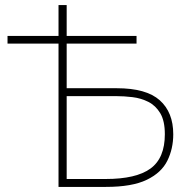

<svg xmlns="http://www.w3.org/2000/svg" viewBox="-20 -733 748 753"><path d="M209.5 0V-562H9.5V-592H209.5V-713H241.5V-592H515.5V-562H241.5V-387H438Q553.5 -387 606.5 -339.8Q659.5 -292.5 659.5 -206.5Q659.5 -149.5 636.2 -102.5Q613 -55.5 555.5 -27.8Q498 0 395.5 0ZM241.5 -31H394.5Q514 -31 570.2 -72Q626.5 -113 626.5 -206.5Q626.5 -259 608.5 -289Q590.5 -319 561.8 -333.5Q533 -348 499.8 -352Q466.5 -356 436 -356H241.5Z"/></svg>

Font: Heraclito Thin
Style: Regular
Weight: 100
Designer: Kostas Bartsokas (font) & Cristiano Sobral (main changes)
Foundry: Kostas Bartsokas (font) & Cristiano Sobral (main changes)
Version: Version 1.00;July 8, 2020;FontCreator 13.0.0.2655 64-bit